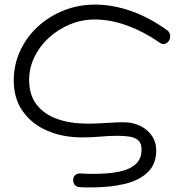

<svg xmlns="http://www.w3.org/2000/svg" viewBox="-20 -732 802 837"><path d="M327 84Q311 82 304.5 72Q298 62 299 52Q299 40 307 32Q315 24 330 24Q345 25 360 25.5Q375 26 390 26Q450 26 496.5 17Q543 8 570 -15Q597 -38 597 -80Q597 -108 582.5 -120.5Q568 -133 544.5 -136.5Q521 -140 493 -140Q456 -140 417.5 -136.5Q379 -133 338 -133Q254 -133 186.5 -162Q119 -191 79.5 -246.5Q40 -302 40 -381Q40 -450 68 -510.5Q96 -571 145 -616Q194 -661 258 -686.5Q322 -712 394 -712Q473 -712 554 -683Q635 -654 710 -599Q717 -594 719.5 -587Q722 -580 722 -573Q722 -563 717 -555Q707 -540 692 -540Q684 -540 676 -546Q609 -593 536 -620Q463 -647 393 -647Q336 -647 284.5 -625.5Q233 -604 193 -567.5Q153 -531 130 -483.5Q107 -436 107 -384Q107 -318 140 -275.5Q173 -233 230.5 -213Q288 -193 360 -193Q404 -193 445.5 -196Q487 -199 517 -199Q579 -199 620 -164.5Q661 -130 661 -76Q661 -16 623.5 19.5Q586 55 522.5 70Q459 85 379 85Q366 85 353.5 85Q341 85 327 84Z"/></svg>

Font: Hachi Maru Pop
Style: Regular
Weight: 400
Designer: Nontynet
Foundry: Nontynet
Version: Version 1.300